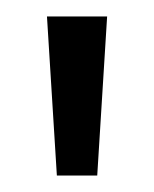

<svg xmlns="http://www.w3.org/2000/svg" viewBox="-20 -815 187 233"><path d="M37 -795H110L98 -602H49Z"/></svg>

Font: Parkinsans Light Light
Style: Regular
Weight: 300
Version: Version 1.000